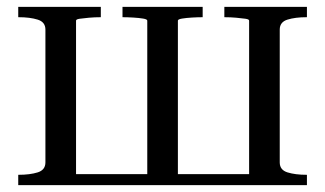

<svg xmlns="http://www.w3.org/2000/svg" viewBox="-20 -538 945 558"><path d="M112 -452Q112 -474 89.5 -481Q67 -488 34 -488H33V-518H273V-488Q255 -488 238.5 -486.5Q222 -485 211.5 -483.5Q201 -482 201 -478V0H33V-30H34Q67 -30 89.5 -37Q112 -44 112 -66ZM704 -478Q704 -482 693.5 -483.5Q683 -485 666.5 -486.5Q650 -488 632 -488V-518H872V-488H871Q838 -488 815.5 -481Q793 -474 793 -452V-66Q793 -44 815.5 -37Q838 -30 871 -30H872V0H704ZM172 -32H739V0H172ZM336 -488V-518H569V-488Q555 -488 538 -487Q521 -486 509 -484Q497 -482 497 -478V0H408V-478Q408 -482 396 -484Q384 -486 367 -487Q350 -488 336 -488Z"/></svg>

Font: Roboto Serif 144pt
Style: Regular
Weight: 400
Version: Version 1.008